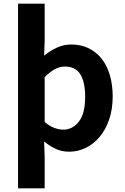

<svg xmlns="http://www.w3.org/2000/svg" viewBox="-20 -818 684 1053"><path d="M79 -798H225V-597L222 -513Q254 -539 291.5 -556.5Q329 -574 370 -574Q424 -574 466 -553.5Q508 -533 537.5 -496Q567 -459 582.5 -406Q598 -353 598 -289Q598 -217 578 -160.5Q558 -104 525 -65.5Q492 -27 449 -6.5Q406 14 360 14Q319 14 286.5 -1Q254 -16 222 -42L225 45V215H79ZM327 -107Q378 -107 412.5 -151Q447 -195 447 -287Q447 -368 420.5 -410.5Q394 -453 336 -453Q307 -453 280.5 -438.5Q254 -424 225 -395V-149Q252 -126 278 -116.5Q304 -107 327 -107Z"/></svg>

Font: SpoqaHanSans-Bold
Style: Regular
Weight: 700
Designer: [Spoqa Han Sans] Dong-huui Kim \uAE40 \uB3D9 \uD718   [Noto Sans] Ryoko NISHIZUKA \u897F \u585A \u6DBC \u5B50  (kana & i
Foundry: Spoqa (http://www.spoqa-han-sans.com)
Version: Version 2.000